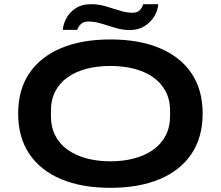

<svg xmlns="http://www.w3.org/2000/svg" viewBox="-20 -888 1058 920"><path d="M509 12Q372 12 273 -29.5Q174 -71 120.5 -150.5Q67 -230 67 -344Q67 -458 120.5 -537Q174 -616 273 -657.5Q372 -699 509 -699Q646 -699 745 -657.5Q844 -616 897.5 -537Q951 -458 951 -344Q951 -230 897.5 -150.5Q844 -71 745 -29.5Q646 12 509 12ZM509 -115Q571 -115 623 -129Q675 -143 713.5 -170Q752 -197 773.5 -238Q795 -279 795 -333V-356Q795 -410 773.5 -450.5Q752 -491 713.5 -518Q675 -545 623 -558.5Q571 -572 509 -572Q447 -572 395 -558.5Q343 -545 304.5 -518Q266 -491 245 -450.5Q224 -410 224 -356V-333Q224 -279 245 -238Q266 -197 304.5 -170Q343 -143 395 -129Q447 -115 509 -115ZM281 -745Q283 -773 298.5 -801.5Q314 -830 343.5 -849Q373 -868 416 -868Q452 -868 486 -858Q520 -848 552.5 -837.5Q585 -827 615 -827Q638 -827 650 -839.5Q662 -852 666 -868H738Q737 -840 720 -811Q703 -782 673 -763Q643 -744 601 -744Q567 -744 532.5 -754.5Q498 -765 465.5 -775Q433 -785 404 -785Q380 -785 367.5 -772.5Q355 -760 350 -745Z"/></svg>

Font: Archivo SemiBold Expanded SemiBold
Style: Regular
Weight: 600
Width: 7
Version: Version 2.001